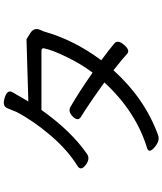

<svg xmlns="http://www.w3.org/2000/svg" viewBox="60 -904 879 1040"><g transform="rotate(-90 500.0 -384.5)"><path d="M490 -799Q536 -785 520 -757L470 -671L807 -681L839 -661Q873 -641 857 -605L849 -587Q803 -423 693 -276Q755 -230 782 -207Q807 -188 777 -153Q748 -119 729 -135Q714 -150 639 -210Q488 -42 290 31Q258 44 222 13Q186 -18 218 -28Q415 -88 573 -259Q455 -344 385 -387Q361 -403 388 -430Q415 -458 442 -442Q517 -399 626 -323Q674 -387 710 -462Q747 -537 757 -583Q762 -600 743 -600H424Q309 -438 185 -353Q159 -335 125 -361Q92 -387 121 -405Q208 -459 288 -553Q368 -648 413 -735L433 -784Q445 -814 490 -799Z"/></g></svg>

Font: Swei Gothic CJK TC Regular
Style: Regular
Weight: 400
Version: Version 2.129